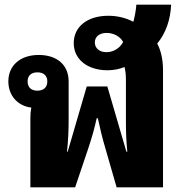

<svg xmlns="http://www.w3.org/2000/svg" viewBox="-20 -808 801 828"><path d="M111 0H304L359 -163C378 -220 387 -253 397 -298H402C412 -253 419 -220 436 -163L483 0H683V-507C683 -552 673 -593 658 -620C696 -667 715 -723 718 -788H568C566 -761 561 -736 555 -714C523 -731 486 -740 447 -740C357 -740 298 -693 298 -622C298 -552 357 -505 444 -505C470 -505 495 -510 517 -519C521 -503 523 -486 523 -465V-291C523 -244 524 -202 529 -154H525L443 -435H354L272 -154H269C274 -202 276 -244 276 -291V-457C276 -527 227 -571 147 -571C68 -571 16 -526 16 -457C16 -396 56 -351 115 -344C112 -327 111 -315 111 -299ZM439 -583C409 -583 389 -600 389 -625C389 -650 409 -666 440 -666C470 -666 498 -651 511 -627C497 -600 469 -583 439 -583ZM141 -417C115 -417 99 -431 99 -457C99 -482 115 -496 141 -496C168 -496 184 -482 184 -457C184 -431 168 -417 141 -417Z"/></svg>

Font: Noto Sans Thai Looped ExtraBold
Style: Regular
Weight: 800
Designer: Cadson Demak Team
Foundry: Cadson Demak Co., Ltd.
Version: Version 1.001